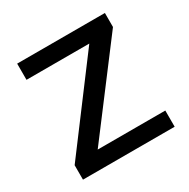

<svg xmlns="http://www.w3.org/2000/svg" viewBox="-126 -644 748 760"><g transform="rotate(-30 248.0 -264.0)"><path d="M448 -464V-528H47V-454H334L43 -66V0H462V-74H153Z"/></g></svg>

Font: Noto Sans KR Regular
Style: Regular
Weight: 400
Designer: Ryoko NISHIZUKA  (kana & ideographs); Paul D. Hunt (Latin, Greek & Cyrillic); Wenlong ZHANG  (bopomofo); Sandoll Communi
Foundry: Adobe Systems Incorporated
Version: Version 1.004;PS 1.004;hotconv 1.0.82;makeotf.lib2.5.63406